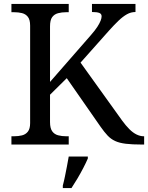

<svg xmlns="http://www.w3.org/2000/svg" viewBox="-20 -734 752 975"><path d="M38 0V-42H51Q73 -42 91.5 -46.5Q110 -51 121.5 -65.5Q133 -80 133 -109V-604Q133 -634 121.5 -648.5Q110 -663 91.5 -667.5Q73 -672 51 -672H38V-714H329V-672H316Q294 -672 275 -667Q256 -662 245 -647Q234 -632 234 -600V-318L441 -555Q463 -580 474.5 -598Q486 -616 491 -629Q496 -642 496 -651Q496 -664 484 -668.5Q472 -673 447 -673V-714H668V-673Q645 -673 624.5 -661.5Q604 -650 582 -629Q560 -608 534 -579L389 -416L600 -122Q619 -96 637 -78Q655 -60 673.5 -51Q692 -42 710 -42H712V0H701Q651 0 618.5 -4Q586 -8 564.5 -18Q543 -28 526.5 -45.5Q510 -63 491 -90L319 -337L234 -253V-114Q234 -83 245 -67.5Q256 -52 275 -47Q294 -42 316 -42H329V0ZM299 208Q305 186 310 161Q315 136 320 110.5Q325 85 329 61H426V71Q417 92 403 119Q389 146 373 173Q357 200 343 221H299Z"/></svg>

Font: Noto Serif Kannada
Style: Regular
Weight: 400
Designer: Universal Thirst, Indian Type Foundry and the Monotype Design Team
Foundry: Monotype Imaging Inc.
Version: Version 2.003